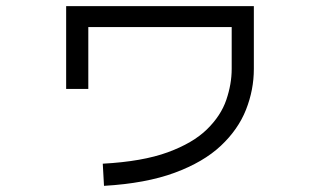

<svg xmlns="http://www.w3.org/2000/svg" viewBox="-20 -574 1040 624"><path d="M318 30 314 -42Q443 -49 525 -79Q607 -109 652.5 -153.5Q698 -198 715.5 -249.5Q733 -301 733 -350V-486H267V-285H195V-554H805V-350Q805 -282 779.5 -217.5Q754 -153 697.5 -100Q641 -47 547.5 -12.5Q454 22 318 30Z"/></svg>

Font: Murecho
Style: Regular
Weight: 400
Designer: Neil Summerour
Foundry: Positype
Version: Version 1.010; ttfautohint (v1.8.3)